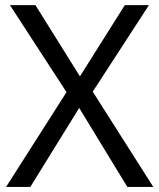

<svg xmlns="http://www.w3.org/2000/svg" viewBox="-20 -734 626 754"><path d="M582 0H480L291 -310.1L99.1 0H3.9L241.2 -372.1L19 -713.9H119.1L293.9 -434.1L470.2 -713.9H564.9L344.2 -374Z"/></svg>

Font: Noto Sans Southeast Asian
Style: Regular
Weight: 400
Designer: Monotype Design Team
Foundry: Monotype Imaging Inc.
Version: Version 1.06 uh; ttfautohint (v1.4.1)